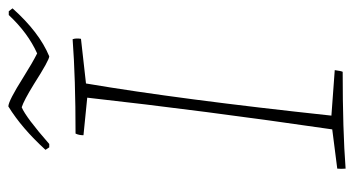

<svg xmlns="http://www.w3.org/2000/svg" viewBox="-214 -627 848 460"><g transform="rotate(-90 210.0 -397.0)"><path d="M87 -703 81 -712Q133 -769 185 -801Q198 -801 255 -765Q290 -743 312 -732Q361 -754 404 -800H413L420 -791Q363 -727 305 -703Q296 -703 238 -740Q199 -764 183 -769Q159 -759 95 -703ZM36 7Q35 -4 36 -13L130 -25Q175 -334 206 -612L116 -621Q116 -632 120 -640Q253 -640 346 -647Q349 -639 347 -627L240 -615Q202 -391 163 -27L272 -19Q270 -4 268 0Q128 0 36 7Z"/></g></svg>

Font: Albura ExtraLight
Style: Italic
Weight: 156
Italic angle: -7°
Designer: Mercedes Jáuregui
Foundry: Omnibus-Type Team
Version: Version 1.000